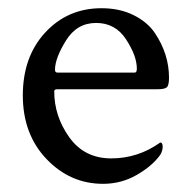

<svg xmlns="http://www.w3.org/2000/svg" viewBox="-20 -446 460 472"><path d="M374 -95.7Q379.9 -95.7 379.9 -85.4Q379.9 -75.2 374 -65.4Q354.5 -38.1 316.4 -16.1Q278.3 5.9 233.4 5.9Q152.3 5.9 94.2 -55.2Q36.1 -116.2 36.1 -211.4Q36.1 -306.6 91.3 -366.2Q146.5 -425.8 229.5 -425.8Q274.4 -425.8 308.6 -408.7Q342.8 -391.6 360.8 -364.7Q395.5 -313 395.5 -254.9Q395.5 -235.4 389.6 -231Q383.8 -226.6 367.2 -226.6H121.1Q113.3 -226.6 113.3 -221.7Q113.3 -160.2 150.4 -108.4Q187.5 -56.6 253.4 -56.6Q319.3 -56.6 374 -95.7ZM115.2 -274.4Q115.2 -267.6 121.1 -267.6H311.5Q316.4 -267.6 316.4 -277.3Q316.4 -308.6 290 -349.1Q263.7 -389.6 216.3 -389.6Q168.9 -389.6 142.1 -346.2Q115.2 -302.7 115.2 -274.4Z"/></svg>

Font: CrimsonText-Roman
Style: Roman
Weight: 400
Version: Version 0.13